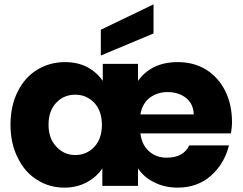

<svg xmlns="http://www.w3.org/2000/svg" viewBox="-20 -850 1110 878"><path d="M1041 -289C1041 -289 1041 -289 1041 -289C1041 -344 1031 -392 1010 -434C989 -476 959 -509 922 -532C884 -555 841 -566 793 -566C793 -566 793 -566 793 -566C712 -566 652 -537 611 -480C611 -480 611 -558 611 -558C611 -558 450 -558 450 -558C450 -558 450 -480 450 -480C450 -480 450 -480 450 -480C431 -508 406 -529 377 -544C348 -559 314 -566 277 -566C277 -566 277 -566 277 -566C230 -566 188 -554 150 -531C112 -508 82 -474 61 -431C39 -388 28 -337 28 -280C28 -280 28 -280 28 -280C28 -223 39 -172 61 -129C82 -85 112 -51 149 -28C186 -4 228 8 274 8C274 8 274 8 274 8C312 8 346 0 376 -16C406 -32 430 -53 448 -80C448 -80 448 0 448 0C448 0 611 0 611 0C611 0 611 -80 611 -80C611 -80 611 -80 611 -80C629 -53 654 -31 686 -16C717 0 753 8 793 8C793 8 793 8 793 8C852 8 903 -10 944 -46C985 -82 1013 -128 1027 -185C1027 -185 845 -185 845 -185C845 -185 845 -185 845 -185C838 -168 825 -154 808 -144C791 -134 769 -129 742 -129C742 -129 742 -129 742 -129C711 -129 685 -138 663 -157C640 -176 627 -203 622 -240C622 -240 1036 -240 1036 -240C1036 -240 1036 -240 1036 -240C1039 -259 1041 -275 1041 -289ZM622 -327C622 -327 622 -327 622 -327C628 -360 642 -386 665 -403C688 -420 715 -429 746 -429C746 -429 746 -429 746 -429C780 -429 808 -420 831 -402C854 -383 865 -358 866 -327C866 -327 622 -327 622 -327ZM324 -141C324 -141 324 -141 324 -141C290 -141 261 -154 238 -179C214 -204 202 -237 202 -280C202 -280 202 -280 202 -280C202 -323 214 -356 238 -381C261 -405 290 -417 324 -417C324 -417 324 -417 324 -417C358 -417 387 -405 411 -380C434 -355 446 -322 446 -279C446 -279 446 -279 446 -279C446 -236 434 -203 411 -178C387 -153 358 -141 324 -141ZM682 -830C682 -830 441 -714 441 -714C441 -714 441 -596 441 -596C441 -596 682 -697 682 -697C682 -697 682 -830 682 -830Z"/></svg>

Font: Girnar Poppins
Style: Bold
Weight: 500
Designer: Ninad Kale (Devanagari), Jonny Pinhorn (Latin)
Foundry: Indian Type Foundry
Version: ""